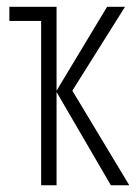

<svg xmlns="http://www.w3.org/2000/svg" viewBox="-20 -550 409 570"><path d="M147.9 -280.8 297.9 -529.8H351.1L194.8 -280.8L363.8 0H309.1L147.9 -276.9V0H102.1V-487.8H7.8V-529.8H147.9Z"/></svg>

Font: Germano
Style: Regular
Weight: 300
Width: 3
Foundry: Ascender Corporation
Version: Version 1.10; ttfautohint (v1.5)